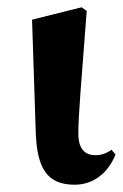

<svg xmlns="http://www.w3.org/2000/svg" viewBox="-20 -492 337 527"><path d="M185 15C236 15 277 -17 297 -68L286 -81C274 -72 259 -66 242 -66C217 -66 195 -79 195 -125C195 -175 203 -265 218 -462L204 -472L68 -438L78 -132C81 -30 109 15 185 15Z"/></svg>

Font: Source Serif 4 Display
Style: Bold
Weight: 700
Designer: Frank Grießhammer
Foundry: Adobe Systems Incorporated
Version: Version 4.004;hotconv 1.0.117;makeotfexe 2.5.65602